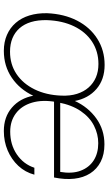

<svg xmlns="http://www.w3.org/2000/svg" viewBox="203 -772 578 1025"><g transform="rotate(90 492.5 -259.0)"><path d="M251 10Q204 10 166 -6.5Q128 -23 101.5 -53.5Q75 -84 62 -126.5Q49 -169 50 -221Q54 -312 89.5 -381Q125 -450 186.5 -489Q248 -528 326 -528Q404 -528 454.5 -484.5Q505 -441 519 -367L518 -368Q551 -440 611.5 -483.5Q672 -527 750 -527Q804 -527 843 -507Q882 -487 905 -451Q928 -415 933.5 -366Q939 -317 927 -258H515L521 -291H899L897 -289Q908 -354 891 -399.5Q874 -445 836 -469.5Q798 -494 744 -494Q695 -494 650 -471Q605 -448 572.5 -400.5Q540 -353 526 -280L524 -269Q511 -196 527.5 -140.5Q544 -85 584.5 -54.5Q625 -24 682 -24Q752 -24 804 -59.5Q856 -95 875 -153H912Q899 -104 865 -67.5Q831 -31 783 -10.5Q735 10 679 10Q604 10 554 -33Q504 -76 490 -149L491 -148Q457 -75 394.5 -32.5Q332 10 251 10ZM255 -23Q323 -23 374.5 -57.5Q426 -92 456.5 -154Q487 -216 490 -297Q492 -344 480.5 -380.5Q469 -417 446.5 -442.5Q424 -468 392.5 -481.5Q361 -495 321 -495Q254 -495 202 -461Q150 -427 120 -365Q90 -303 87 -220Q86 -172 97 -135.5Q108 -99 130 -74Q152 -49 183.5 -36Q215 -23 255 -23Z"/></g></svg>

Font: Mona Sans
Style: Italic
Weight: 200
Italic angle: -11.6951°
Designer: Deni Anggara
Foundry: GitHub
Version: Version 2.000